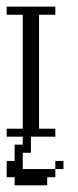

<svg xmlns="http://www.w3.org/2000/svg" viewBox="-20 -410 235 576"><path d="M146 97.2V72.8H170.4V97.2ZM23.9 146V121.6H0V72.8H23.9V23.9H48.3V0H0V-23.9H48.3V-365.7H0V-390.1H146V-365.7H97.2V-23.9H146V0H72.8V48.3H48.3V97.2H146V121.6H121.6V146Z"/></svg>

Font: FS Mondwest Regular
Style: Regular
Weight: 400
Designer: NZWStudios2024
Foundry: https://fontstruct.com
Version: Version 1.0